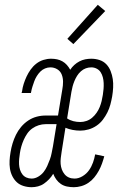

<svg xmlns="http://www.w3.org/2000/svg" viewBox="-20 -773 540 801"><path d="M112 8Q95 8 78.5 3Q62 -2 50.5 -12.5Q39 -23 31.5 -38Q24 -53 21.5 -69.5Q19 -86 20 -103.5Q21 -121 24 -138Q27 -157 32.5 -175Q38 -193 46.5 -210.5Q55 -228 68 -243.5Q81 -259 97.5 -270Q114 -281 132.5 -286Q151 -291 170 -291H222L240 -400Q243 -416 243 -432Q243 -448 237.5 -462Q232 -476 219 -484Q206 -492 190 -492Q179 -492 168 -487.5Q157 -483 148.5 -474.5Q140 -466 133.5 -455.5Q127 -445 123 -434Q119 -423 115.5 -412Q112 -401 110 -390L109 -385H70L72 -392Q74 -408 79 -423.5Q84 -439 91 -454Q98 -469 108 -483Q118 -497 131.5 -507.5Q145 -518 161 -523Q177 -528 193 -528Q206 -528 218 -525.5Q230 -523 240.5 -517Q251 -511 259 -502Q267 -493 273 -482Q280 -493 290 -502Q300 -511 311.5 -517Q323 -523 335.5 -525.5Q348 -528 361 -528Q379 -528 395.5 -522.5Q412 -517 423.5 -505Q435 -493 441.5 -476.5Q448 -460 450.5 -443Q453 -426 452 -407.5Q451 -389 448 -371Q445 -354 440.5 -337Q436 -320 428 -304Q420 -288 409 -273.5Q398 -259 382.5 -248.5Q367 -238 349.5 -233Q332 -228 315 -228Q299 -228 283 -231Q267 -234 253 -240L237 -139Q235 -126 233.5 -113.5Q232 -101 233 -89Q234 -77 238 -66Q242 -55 249.5 -46Q257 -37 267.5 -32.5Q278 -28 291 -28Q308 -28 324.5 -38Q341 -48 351.5 -63Q362 -78 368 -95Q374 -112 377 -129L415 -121Q411 -106 405.5 -90.5Q400 -75 392 -60.5Q384 -46 373.5 -33Q363 -20 349 -10.5Q335 -1 319 3.5Q303 8 288 8Q273 8 259 5Q245 2 234 -5.5Q223 -13 215 -24Q207 -35 202 -48Q195 -36 185 -25.5Q175 -15 163.5 -7Q152 1 138.5 4.5Q125 8 112 8ZM315 -264Q328 -264 341 -268.5Q354 -273 364.5 -282Q375 -291 383 -302.5Q391 -314 396 -326.5Q401 -339 404 -351.5Q407 -364 409 -377Q411 -390 412 -402Q413 -414 412.5 -426.5Q412 -439 409 -450.5Q406 -462 400 -471.5Q394 -481 383.5 -486.5Q373 -492 361 -492Q349 -492 338 -488Q327 -484 317.5 -475.5Q308 -467 301.5 -456.5Q295 -446 290.5 -435Q286 -424 283 -413Q280 -402 278 -390L260 -279Q272 -271 286 -267.5Q300 -264 315 -264ZM112 -28Q126 -28 139.5 -36Q153 -44 162 -55.5Q171 -67 177 -80.5Q183 -94 188 -107.5Q193 -121 195.5 -135Q198 -149 201 -163L216 -255H170Q156 -255 141.5 -250.5Q127 -246 114.5 -237Q102 -228 93.5 -215.5Q85 -203 79 -189.5Q73 -176 69 -162Q65 -148 63 -134Q61 -122 60 -110.5Q59 -99 59.5 -87.5Q60 -76 63.5 -65Q67 -54 73.5 -45.5Q80 -37 90 -32.5Q100 -28 112 -28ZM286 -589 261 -611 388 -753 419 -727Z"/></svg>

Font: Iosevka Term Curly Extralight
Style: Italic
Weight: 200
Italic angle: -9°
Designer: Belleve Invis
Foundry: Belleve Invis
Version: Version 32.3.0